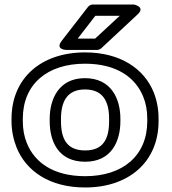

<svg xmlns="http://www.w3.org/2000/svg" viewBox="-20 -795 761 850"><path d="M356 -513C498 -513 580 -451 614 -367C626 -338 632 -305 632 -269V-259C632 -105 523 -15 357 -15C215 -15 133 -77 99 -161C87 -190 81 -223 81 -259V-269C81 -423 190 -513 356 -513ZM682 -259V-269C682 -311 675 -349 661 -385C619 -490 514 -563 356 -563C162 -563 31 -449 31 -269V-259C31 -217 39 -179 53 -143C95 -38 199 35 357 35C551 35 682 -79 682 -259ZM513 -269C513 -357 473 -449 356 -449C240 -449 200 -356 200 -269V-259C200 -169 238 -79 357 -79C474 -79 513 -170 513 -259ZM463 -269V-259C463 -181 438 -129 357 -129C275 -129 250 -181 250 -259V-269C250 -345 277 -399 356 -399C436 -399 463 -346 463 -269ZM402 -725H510L401 -624H324ZM390 -775C384 -775 375 -771 370 -765L253 -614C223 -575 273 -574 273 -574H411C416 -574 423 -577 428 -581L590 -732C625 -765 573 -775 573 -775Z"/></svg>

Font: Asimov
Style: XWidOu
Weight: 500
Designer: Google
Version: Version 2.000980; 2014